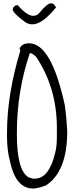

<svg xmlns="http://www.w3.org/2000/svg" viewBox="-20 -1091 454 1139"><path d="M153.3 -834Q284.2 -834 364.3 -467.8Q375 -391.6 378.9 -311.5Q378.9 -74.2 252.9 8.8Q203.1 27.3 175.8 27.3Q72.3 27.3 38.1 -138.7Q21.5 -202.1 21.5 -286.1V-301.8Q21.5 -529.3 99.6 -787.1V-796.9L95.7 -799.8Q106.4 -834 153.3 -834ZM157.2 -776.4Q80.1 -551.8 80.1 -301.8V-293Q80.1 -77.1 151.4 -38.1L175.8 -31.2H185.5Q271.5 -31.2 307.6 -185.5Q317.4 -224.6 317.4 -276.4V-333Q317.4 -569.3 194.3 -753.9Q170.9 -776.4 157.2 -776.4ZM312.5 -1046.9Q200.2 -908.2 127.4 -961.4Q54.7 -1014.6 54.7 -1037.1Q63.5 -1060.5 83 -1060.5H85Q169.9 -961.9 215.3 -1016.6Q260.7 -1071.3 282.2 -1071.3H285.2Q299.8 -1071.3 312.5 -1046.9Z"/></svg>

Font: Sue Ellen Francisco 
Style: Regular
Weight: 400
Designer: Kimberly Geswein
Foundry: Kimberly Geswein
Version: Version 1.002 2007